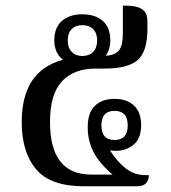

<svg xmlns="http://www.w3.org/2000/svg" viewBox="-20 -652 600 672"><path d="M274 0Q156 0 106 -60Q56 -120 56 -224Q56 -313 91 -367.5Q126 -422 200 -443Q186 -454 178 -471Q170 -488 170 -511Q170 -555 196.5 -578.5Q223 -602 268 -602Q313 -602 339.5 -579Q366 -556 366 -511Q366 -479 350 -457Q384 -459 397 -476.5Q410 -494 410 -536V-632Q433 -633 452.5 -629.5Q472 -626 484 -614Q496 -602 496 -576V-551Q496 -472 462 -442Q428 -412 346 -412H314Q239 -412 197 -367.5Q155 -323 155 -225Q155 -41 299 -41H374Q326 -82 306.5 -121.5Q287 -161 287 -206Q287 -258 312.5 -282Q338 -306 381 -306Q424 -306 449 -282.5Q474 -259 474 -214Q474 -167 447.5 -145.5Q421 -124 386 -124Q375 -124 365 -126Q386 -91 417 -65Q448 -39 490 -39H501Q501 -21 491 -10.5Q481 0 458 0ZM268 -456Q292 -456 306 -470.5Q320 -485 320 -510Q320 -536 306 -550Q292 -564 268 -564Q245 -564 231 -550Q217 -536 217 -510Q217 -485 231 -470.5Q245 -456 268 -456ZM381 -162Q427 -162 427 -213Q427 -264 381 -264Q335 -264 335 -213Q335 -162 381 -162Z"/></svg>

Font: Noto Serif Thai SemiCondensed Medium
Style: Regular
Weight: 500
Width: 4
Designer: Monotype Design Team
Foundry: Monotype Imaging Inc.
Version: Version 2.002; ttfautohint (v1.8.4.7-5d5b)